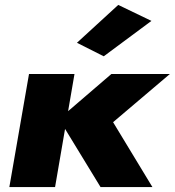

<svg xmlns="http://www.w3.org/2000/svg" viewBox="-20 -761 711 781"><path d="M98 -460 18 0H204L283 -460ZM433 -460 220 -277 389 0H600L440 -264L671 -460ZM596 -676 461 -741 293 -587 402 -532Z"/></svg>

Font: Jost Black
Style: Italic
Weight: 900
Italic angle: -5°
Version: Version 3.710